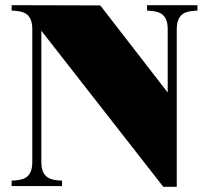

<svg xmlns="http://www.w3.org/2000/svg" viewBox="-20 -720 804 743"><path d="M549 -700V-679C587 -677 629 -674 629 -607V-362L368 -699L25 -700V-679C64 -677 105 -674 105 -607V-93C105 -26 64 -23 25 -21V0H220V-21C184 -23 140 -25 140 -93V-601L612 3H664V-607C664 -675 708 -677 744 -679V-700Z"/></svg>

Font: Sprat Black
Style: Regular
Weight: 900
Designer: Ethan Nakache
Foundry: Collletttivo
Version: Version 2.000;Glyphs 3.2 (3217)